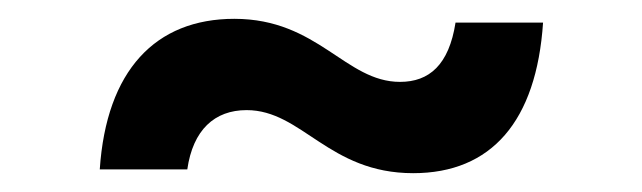

<svg xmlns="http://www.w3.org/2000/svg" viewBox="-20 -384 682 204"><path d="M419 -200C502 -200 550 -255 557 -360H464C457 -315 436 -297 405 -297C347 -297 318 -364 229 -364C145 -364 93 -309 86 -204H179C185 -246 208 -267 242 -267C301 -267 329 -200 419 -200Z"/></svg>

Font: Mluvka SemiBold
Style: Regular
Weight: 600
Designer: Modified by Jiří Krblich, Original typeface by Gumpita Rahayu
Foundry: Gumpita Rahayu & Jiří Krblich
Version: Version 2.000;Glyphs 3.1.1 (3134)